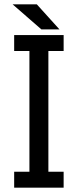

<svg xmlns="http://www.w3.org/2000/svg" viewBox="-20 -861 357 881"><path d="M170 -726 38 -841H149L253 -726ZM45 0V-73H115V-627H45V-700H272V-627H202V-73H272V0Z"/></svg>

Font: Share
Style: Regular
Weight: 400
Designer: Ralph du Carrois
Version: Version 1.001